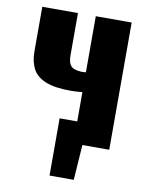

<svg xmlns="http://www.w3.org/2000/svg" viewBox="-83 -639 663 859"><g transform="rotate(10 248.0 -209.0)"><path d="M282 0V-233Q269 -232 255.5 -231Q242 -230 229 -230Q155 -230 113.5 -247.5Q72 -265 55.5 -297.5Q39 -330 39 -375V-578H201V-385Q201 -354 213 -339Q225 -324 262 -322Q267 -322 271.5 -322.5Q276 -323 282 -323V-578H445V0ZM312 160H202V-100H330Z"/></g></svg>

Font: Oswald
Style: Bold
Weight: 700
Designer: Vernon Adams
Foundry: Vernon Adams
Version: Version 4.103;gftools[0.9.33.dev8+g029e19f]